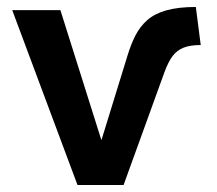

<svg xmlns="http://www.w3.org/2000/svg" viewBox="-20 -530 621 550"><path d="M202 0 15 -501H153L270 -130H271L345 -370Q355 -403 368 -428.5Q381 -454 402 -472.5Q423 -491 457 -500.5Q491 -510 541 -510L555 -401Q525 -401 506 -393.5Q487 -386 474.5 -369.5Q462 -353 451 -323L334 0Z"/></svg>

Font: Nunito Sans 7pt SemiCondensed
Style: Bold
Weight: 700
Width: 4
Designer: Vernon Adams
Foundry: Vernon Adams
Version: Version 3.101;gftools[0.9.27]